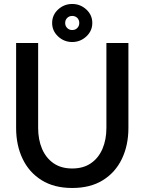

<svg xmlns="http://www.w3.org/2000/svg" viewBox="-20 -940 731 971"><path d="M172.9 -722.7V-293Q172.9 -233.9 192.6 -187.5Q212.4 -141.1 250.7 -114.5Q289.1 -87.9 345.2 -87.9Q401.4 -87.9 439.9 -114.5Q478.5 -141.1 498.3 -187.5Q518.1 -233.9 518.1 -293V-722.7H629.4V-293Q629.4 -205.1 596.4 -136.5Q563.5 -67.9 500.2 -28.6Q437 10.7 345.2 10.7Q253.9 10.7 190.7 -28.6Q127.4 -67.9 94.5 -136.5Q61.5 -205.1 61.5 -293V-722.7ZM243.7 -823.7Q243.7 -864.3 273.9 -892.1Q304.2 -919.9 345.2 -919.9Q386.2 -919.9 416.5 -892.1Q446.8 -864.3 446.8 -823.7Q446.8 -783.7 416.5 -755.6Q386.2 -727.5 345.2 -727.5Q304.2 -727.5 273.9 -755.6Q243.7 -783.7 243.7 -823.7ZM309.6 -823.7Q309.6 -808.6 319.8 -798.3Q330.1 -788.1 345.2 -788.1Q360.8 -788.1 370.8 -798.3Q380.9 -808.6 380.9 -823.7Q380.9 -839.4 370.8 -849.4Q360.8 -859.4 345.2 -859.4Q330.1 -859.4 319.8 -849.4Q309.6 -839.4 309.6 -823.7Z"/></svg>

Font: Giphurs Medium
Style: Regular
Weight: 500
Version: Version 0.920; ttfautohint (v1.8.4.7-5d5b)